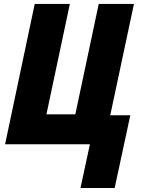

<svg xmlns="http://www.w3.org/2000/svg" viewBox="-20 -734 726 977"><path d="M389.6 222.7 437.5 0H5.9L156.7 -713.9H335.4L216.3 -152.3H363.3L482.4 -713.9H661.6L541 -147.5H643.1L563.5 222.7Z"/></svg>

Font: Open Sans SemiCondensed ExtraBold
Style: Italic
Weight: 800
Width: 4
Italic angle: -12°
Designer: Monotype Design Team
Foundry: Monotype Imaging Inc.
Version: Version 3.003